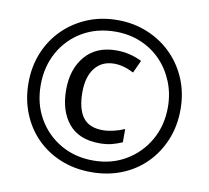

<svg xmlns="http://www.w3.org/2000/svg" viewBox="-81 -814 992 913"><g transform="rotate(10 415.5 -357.0)"><path d="M416 10Q334 10 266.5 -18Q199 -46 150.5 -95.5Q102 -145 75.5 -212Q49 -279 49 -357Q49 -436 76.5 -503Q104 -570 154 -619.5Q204 -669 270.5 -696.5Q337 -724 416 -724Q493 -724 560 -696.5Q627 -669 677 -619.5Q727 -570 755 -503Q783 -436 783 -357Q783 -277 755.5 -210Q728 -143 679 -93.5Q630 -44 563 -17Q496 10 416 10ZM416 -46Q503 -46 572 -86.5Q641 -127 681.5 -197.5Q722 -268 722 -357Q722 -422 699 -479Q676 -536 635 -578.5Q594 -621 538 -644.5Q482 -668 416 -668Q326 -668 256.5 -627.5Q187 -587 147.5 -516.5Q108 -446 108 -357Q108 -267 148 -197Q188 -127 257.5 -86.5Q327 -46 416 -46ZM431 -132Q332 -132 281.5 -192.5Q231 -253 231 -356Q231 -456 284.5 -518.5Q338 -581 435 -581Q500 -581 558 -552L530 -491Q480 -517 436 -517Q376 -517 342.5 -474.5Q309 -432 309 -357Q309 -278 339 -237Q369 -196 435 -196Q459 -196 487 -202.5Q515 -209 540 -220V-156Q515 -145 489.5 -138.5Q464 -132 431 -132Z"/></g></svg>

Font: Noto Sans Tamil SemiCondensed Medium
Style: Regular
Weight: 500
Width: 4
Designer: Jelle Bosma - Monotype Design Team
Foundry: Monotype Imaging Inc.
Version: Version 2.004; ttfautohint (v1.8.4.7-5d5b)